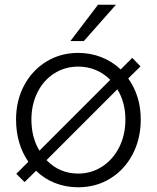

<svg xmlns="http://www.w3.org/2000/svg" viewBox="-20 -783 665 813"><path d="M523 -451Q576 -376 576 -277Q576 -196 542 -130.5Q508 -65 447.5 -27.5Q387 10 311 10Q259 10 213 -8Q167 -26 133 -60L84 -12L49 -47L100 -98Q48 -174 48 -277Q48 -357 82 -421Q116 -485 176 -522Q236 -559 311 -559Q363 -559 409 -541Q455 -523 491 -489L540 -538L575 -502ZM147 -145 447 -445Q420 -472 385.5 -486.5Q351 -501 311 -501Q255 -501 209.5 -472Q164 -443 138.5 -391.5Q113 -340 113 -277Q113 -201 147 -145ZM511 -277Q511 -349 477 -405L177 -105Q232 -48 311 -48Q367 -48 413 -78Q459 -108 485 -160Q511 -212 511 -277ZM335 -609H278L395 -763H471Z"/></svg>

Font: Open Sauce One Light
Style: Regular
Weight: 300
Designer: Alfredo Marco Pradil
Foundry: Creative Sauce Fz LLC
Version: Version 1.477